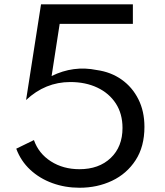

<svg xmlns="http://www.w3.org/2000/svg" viewBox="-20 -845 754 880"><path d="M344.5 15.5Q426 15.5 493.5 -16.5Q561 -48.5 601.5 -110.8Q642 -173 642 -263.5Q642 -335 614.2 -390.2Q586.5 -445.5 537.5 -480.2Q488.5 -515 423.5 -524Q317 -546 216.5 -496.5L253.5 -735.5H589V-825H168L99.5 -386.5Q187.5 -469 302 -469Q372 -469 426 -443.5Q480 -418 510.8 -370.8Q541.5 -323.5 541.5 -258.5Q541.5 -172.5 487.5 -121Q433.5 -69.5 344 -69.5Q269.5 -69.5 213.2 -105.5Q157 -141.5 135.5 -203L54.5 -163.5Q75.5 -107 118.5 -67Q161.5 -27 219.8 -5.8Q278 15.5 344.5 15.5Z"/></svg>

Font: Spartan Medium
Style: Regular
Weight: 500
Designer: Matt Bailey, Mirko Velimirovic
Foundry: Matt Bailey
Version: Version 1.003; ttfautohint (v1.8.3)